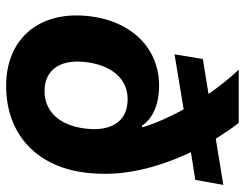

<svg xmlns="http://www.w3.org/2000/svg" viewBox="-104 -664 779 610"><g transform="rotate(90 285.0 -359.5)"><path d="M253 10C418 10 525 -101 532 -278C538 -375 510 -480 464 -577L552 -591L568 -680L421 -656C405 -682 389 -706 371 -729H202C229 -700 255 -668 279 -633L168 -615L153 -525L328 -554C352 -510 372 -466 385 -423L380 -421C357 -457 310 -476 253 -476C125 -476 38 -376 30 -232C22 -85 111 10 253 10ZM270 -112C205 -112 170 -158 177 -236C184 -314 223 -376 296 -376C370 -376 396 -319 390 -252C384 -173 344 -112 270 -112Z"/></g></svg>

Font: Mona Sans
Style: Bold Italic
Weight: 700
Italic angle: -11.7°
Designer: Deni Anggara
Foundry: GitHub
Version: Version 2.000;Glyphs 3.2.3 (3260)